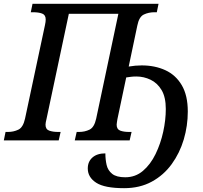

<svg xmlns="http://www.w3.org/2000/svg" viewBox="-40 -734 1062 1004"><path d="M609 250Q507 250 463 221.5Q419 193 419 147Q419 111 443.5 89.5Q468 68 511 68Q511 100 517.5 128.5Q524 157 546.5 175Q569 193 615 193Q668 193 707.5 159.5Q747 126 773.5 71.5Q800 17 813.5 -45Q827 -107 827 -164Q827 -226 805 -263Q783 -300 747.5 -317Q712 -334 673 -334Q658 -334 645.5 -332.5Q633 -331 620 -329L574 -111Q573 -104 571.5 -95.5Q570 -87 570 -82Q570 -58 588.5 -51Q607 -44 636 -44H648L638 0H351L361 -44H373Q403 -44 428 -56Q453 -68 463 -114L579 -662H320L203 -111Q201 -104 199.5 -95.5Q198 -87 198 -82Q198 -58 217 -51Q236 -44 265 -44H277L267 0H-20L-11 -44H1Q31 -44 56 -56Q81 -68 91 -114L195 -602Q197 -610 198 -618.5Q199 -627 199 -632Q199 -656 180.5 -663Q162 -670 133 -670H121L130 -714H789L780 -670H768Q737 -670 712 -658Q687 -646 678 -600L633 -386Q668 -392 701 -392Q770 -392 824.5 -367Q879 -342 910.5 -288.5Q942 -235 942 -151Q942 -76 921 -5Q900 66 858 124Q816 182 753.5 216Q691 250 609 250Z"/></svg>

Font: Noto Serif SemiCondensed Medium
Style: Italic
Weight: 500
Width: 4
Italic angle: -12°
Designer: Monotype Design Team
Foundry: Monotype Imaging Inc.
Version: Version 2.013